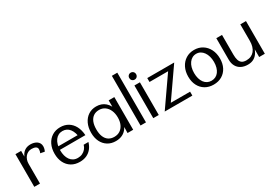

<svg xmlns="http://www.w3.org/2000/svg" viewBox="22 -1640 3583 2538"><g transform="rotate(-30 1813.5 -371.0)"><path d="M54.3 0V-498.8H141L140.3 -295.6L120.1 -337.8Q129.4 -393.8 150.9 -432.6Q172.4 -471.5 207.1 -491.8Q241.8 -512.2 289.8 -512.2Q315.2 -512.2 339.3 -505.9Q363.4 -499.6 382.8 -486.6Q402.3 -473.6 413.8 -453.4Q425.3 -433.2 425.3 -405.4Q425.3 -393.6 422.9 -379.7Q420.5 -365.8 416.1 -353.4Q411.8 -341.1 406 -332.9L343 -345.8Q349.8 -356.5 352.7 -370.9Q355.7 -385.3 356 -392.6Q358.5 -411.1 351.5 -422.8Q344.6 -434.5 331.7 -441Q318.7 -447.5 302.8 -450Q286.8 -452.6 270.8 -452.6Q242 -452.6 218.3 -441Q194.6 -429.4 177.3 -408.8Q160.1 -388.2 150.6 -360.5Q141 -332.9 141 -300.4V0Z M744.2 16.1Q670.9 16.1 617.2 -16.4Q563.4 -49 534.1 -107.7Q504.8 -166.4 504.8 -244.1Q504.8 -323.7 534.5 -384.1Q564.3 -444.5 617.9 -478.3Q671.6 -512.2 743.2 -512.2Q811.4 -512.2 862.8 -481.1Q914.3 -450.1 944.9 -392.5Q975.5 -335 980.8 -254.4H898.8Q895.3 -301.9 882.9 -338.9Q870.5 -375.9 850.6 -401.5Q830.8 -427 804 -440.2Q777.1 -453.4 744.2 -453.4Q709.1 -453.4 681 -438.6Q652.9 -423.8 633.1 -396.6Q613.3 -369.3 602.6 -331.2Q591.9 -293 591.9 -246.5Q591.9 -202.5 601.8 -165Q611.7 -127.6 631.2 -100.2Q650.6 -72.8 679.5 -57.6Q708.4 -42.5 746.2 -42.5Q784.1 -42.5 815.2 -57.1Q846.3 -71.7 867.7 -97.3Q889.1 -123 897.7 -156H970.4Q954.9 -101.5 923.5 -63.1Q892.1 -24.6 846.9 -4.2Q801.7 16.1 744.2 16.1ZM571.6 -254.1 560.2 -305.4H958.4L959.6 -254.4Z M1293.1 16.1Q1223.1 16.1 1171.2 -16.3Q1119.2 -48.6 1090.5 -106.7Q1061.8 -164.8 1061.8 -242.7Q1061.8 -322.6 1090.8 -383.4Q1119.9 -444.2 1171.7 -478.2Q1223.6 -512.2 1291.9 -512.2Q1374.2 -512.2 1429.1 -463.6Q1484.1 -415.1 1504.8 -324.4L1477.2 -304.5V-498.8H1563.6V0H1477.4L1481.7 -184.9L1505.2 -161.2Q1491.6 -103.1 1462.6 -63.6Q1433.6 -24.1 1391.1 -4Q1348.5 16.1 1293.1 16.1ZM1303 -42.8Q1353.9 -42.8 1391.4 -67.8Q1428.8 -92.7 1449.1 -137.6Q1469.4 -182.5 1469.4 -242Q1469.4 -304.3 1448.4 -351.8Q1427.4 -399.4 1389.8 -426.1Q1352.1 -452.9 1301.8 -452.9Q1252.1 -452.9 1216.6 -429Q1181.1 -405.1 1162.4 -359.3Q1143.7 -313.4 1143.7 -247Q1143.7 -180.8 1162.5 -135.3Q1181.3 -89.8 1216.9 -66.3Q1252.4 -42.8 1303 -42.8Z M1675.8 0V-758.4H1758.9V0Z M1870.2 0V-498.8H1954.1V0ZM1912.3 -564Q1889.9 -564 1875 -579.3Q1860.1 -594.5 1860.1 -617.2Q1860.1 -639.9 1875 -655.1Q1889.9 -670.2 1912.3 -670.2Q1934.7 -670.2 1949.6 -655.1Q1964.5 -639.9 1964.5 -617.2Q1964.5 -594.5 1949.6 -579.3Q1934.7 -564 1912.3 -564Z M2044.8 0 2380.1 -482.1 2378.1 -439.1H2066.3V-498.8H2477.7L2142 -16.1L2135.6 -60H2466.7V0Z M2786.2 16.1Q2713.4 16.1 2659 -16.3Q2604.5 -48.6 2574.4 -107Q2544.3 -165.3 2544.3 -243.1Q2544.3 -322 2575 -382.7Q2605.6 -443.5 2660.3 -477.8Q2714.9 -512.2 2786.2 -512.2Q2857.9 -512.2 2912.5 -477.8Q2967.1 -443.5 2997.9 -382.7Q3028.7 -322 3028.7 -243.1Q3028.7 -165.5 2998.6 -107.1Q2968.4 -48.8 2913.9 -16.3Q2859.4 16.1 2786.2 16.1ZM2786.2 -43Q2820.9 -43 2848.9 -56.9Q2876.8 -70.9 2896.6 -97.3Q2916.4 -123.6 2926.8 -160.6Q2937.3 -197.6 2937.3 -243.1Q2937.3 -289.2 2926.3 -327.6Q2915.4 -366 2895.2 -394.2Q2875.1 -422.5 2847.4 -438.1Q2819.6 -453.6 2786.2 -453.6Q2752.6 -453.6 2724.9 -438.6Q2697.3 -423.5 2677.1 -395.7Q2657 -368 2646.2 -330Q2635.5 -292 2635.5 -246.2Q2635.5 -200.2 2646.2 -162.7Q2656.9 -125.1 2676.7 -98.3Q2696.5 -71.6 2724.2 -57.3Q2751.9 -43 2786.2 -43Z M3309.5 13.7Q3251.8 13.7 3209.2 -8.3Q3166.7 -30.3 3143.5 -71.8Q3120.3 -113.2 3120.3 -171.5V-498.8H3207.2V-197.7Q3207.2 -149.6 3217.3 -115.6Q3227.4 -81.6 3252 -63.7Q3276.6 -45.9 3320 -45.9Q3360.1 -45.9 3391.1 -59.8Q3422 -73.8 3443.3 -100Q3464.7 -126.2 3475.6 -163.6Q3486.6 -201 3486.6 -247.8V-498.8H3573.1V0H3486.6L3486.9 -212.2L3506.6 -189.9Q3494.3 -123 3468.7 -77.7Q3443 -32.3 3403.5 -9.3Q3364.1 13.7 3309.5 13.7Z"/></g></svg>

Font: Russolo 10pt ExtraLight
Style: Regular
Weight: 200
Designer: Micah Stupak-Hahn
Version: Version 1.000